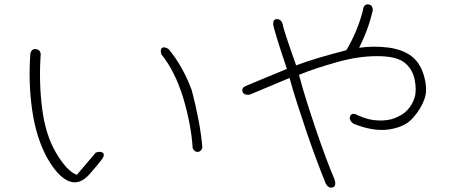

<svg xmlns="http://www.w3.org/2000/svg" viewBox="-20 -797 2040 872"><path d="M746 -574Q811 -495 851 -387Q890 -238 899 -128Q895 -109 879 -107Q864 -106 855 -124Q852 -177 841 -234.5Q830 -292 812 -353Q774 -475 713 -550Q706 -574 717 -580Q727 -586 746 -574ZM165 -552Q156 -427 171 -307Q186 -186 234 -104Q284 -19 329 -3L415 -104Q433 -111 446 -104Q458 -95 444 -75Q432 -58 386 -5Q340 46 291 25Q241 4 192 -84Q144 -173 126 -298Q117 -361 115 -425Q113 -489 118 -554Q123 -576 143 -574Q162 -572 165 -552Z M1264 -687Q1266 -666 1325 -500Q1366 -516 1423 -533Q1480 -550 1553 -569Q1604 -655 1628 -749Q1631 -779 1652 -777Q1673 -776 1673 -749Q1662 -703 1646.5 -661Q1631 -619 1611 -580Q1645 -585 1678 -585Q1711 -585 1744 -581Q1810 -572 1850 -541Q1889 -511 1906 -451Q1923 -390 1908 -348Q1893 -304 1856 -262Q1820 -220 1746 -209Q1674 -199 1586 -235Q1562 -252 1571 -271Q1580 -288 1606 -273Q1654 -251 1697 -250Q1743 -248 1774 -261Q1791 -268 1805 -276.5Q1819 -285 1831 -298Q1842 -310 1850 -324Q1858 -338 1863 -354Q1873 -387 1863 -437Q1852 -487 1814 -515Q1777 -542 1692 -542Q1607 -542 1511 -515Q1462 -501 1419 -487Q1376 -473 1338 -457Q1352 -403 1371.5 -341Q1391 -279 1415 -208Q1463 -67 1499 17Q1509 47 1492 54Q1473 60 1460 38Q1442 -6 1420.5 -63Q1399 -120 1375 -190Q1351 -261 1330.5 -324.5Q1310 -388 1295 -443L1114 -367Q1084 -364 1081 -383Q1077 -400 1100 -408Q1108 -411 1153.5 -430.5Q1199 -450 1283 -484Q1253 -573 1238 -622.5Q1223 -672 1221 -683Q1219 -712 1239 -710Q1258 -709 1264 -687Z"/></svg>

Font: Yomogi
Style: Regular
Weight: 400
Designer: satsuyako
Foundry: satsuyako
Version: Version 3.100